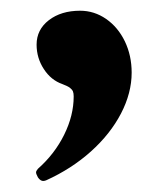

<svg xmlns="http://www.w3.org/2000/svg" viewBox="-20 -147 293 351"><path d="M49.3 177.2Q45.9 170.9 45.9 168.2Q45.9 165.5 49.3 161.6Q80.1 134.3 97.4 99.1Q114.7 64 114.7 29.3Q114.7 23.4 113.3 20Q111.8 16.6 107.7 13.4Q103.5 10.3 94.2 6.8Q73.2 -0.5 60.1 -20.8Q46.9 -41 46.9 -65.4Q46.9 -92.8 69.3 -110.1Q91.8 -127.4 126.5 -127.4Q152.3 -127.4 174.1 -112.3Q195.8 -97.2 208.3 -71.3Q220.7 -45.4 220.7 -14.2Q220.7 22.9 201.2 60.5Q181.6 98.1 146.2 129.9Q110.8 161.6 64.5 182.6Q59.6 184.6 56.2 183.3Q52.7 182.1 49.3 177.2Z"/></svg>

Font: Junicode Two Beta VF
Style: Regular
Weight: 400
Designer: Peter S. Baker
Foundry: Briery Creek Software
Version: Version 1.031 beta; ttfautohint (v1.8.1.43-b0c9)